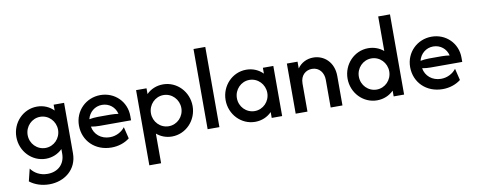

<svg xmlns="http://www.w3.org/2000/svg" viewBox="-72 -1010 3903 1572"><g transform="rotate(-10 1880.0 -224.0)"><path d="M231.9 219.4C354.9 219.4 464.6 139.6 464.6 2.8V-416.7H377.8V-368.1C343.1 -403.5 295.1 -425 239.6 -425C124.3 -425 31.2 -327.8 31.2 -208.3C31.2 -88.9 124.3 8.3 239.6 8.3C294.4 8.3 342.4 -13.2 377.1 -47.9V-8.3C377.1 74.3 320.8 132.6 231.2 132.6C170.8 132.6 122.9 104.9 93.8 64.6L68.8 166.7C110.4 199.3 167.4 219.4 231.9 219.4ZM251.4 -79.2C181.2 -79.2 125 -136.8 125 -208.3C125 -279.9 181.2 -338.2 251.4 -338.2C321.5 -338.2 377.8 -279.9 377.8 -208.3C377.8 -136.8 321.5 -79.2 251.4 -79.2Z M784.7 11.1C841 11.1 894.4 -6.2 935.4 -38.2L911.8 -135.4C884.7 -100 838.9 -74.3 786.1 -74.3C712.5 -74.3 657.6 -121.5 647.2 -186.8C670.1 -182.6 693.1 -180.6 716.7 -180.6H979.9V-216.7C979.9 -336.8 886.1 -427.8 767.4 -427.8C647.9 -427.8 552.1 -334.7 552.1 -212.5C552.1 -84.7 648.6 11.1 784.7 11.1ZM645.1 -248.6C659 -305.6 706.9 -346.5 766.7 -346.5C826.4 -346.5 874.3 -307.6 887.5 -250.7C867.4 -253.5 845.8 -255.6 822.9 -255.6H716.7C692.4 -255.6 668.8 -252.8 645.1 -248.6Z M1063.2 208.3H1161.1V-38.2C1195.1 -9 1238.9 8.3 1288.2 8.3C1403.5 8.3 1496.5 -88.9 1496.5 -208.3C1496.5 -327.8 1403.5 -425 1288.2 -425C1233.3 -425 1184.7 -404.2 1150 -368.8V-416.7H1063.2ZM1276.4 -79.2C1206.2 -79.2 1150 -136.8 1150 -208.3C1150 -279.9 1206.2 -338.2 1276.4 -338.2C1346.5 -338.2 1402.8 -279.9 1402.8 -208.3C1402.8 -136.8 1346.5 -79.2 1276.4 -79.2Z M1584.7 0H1682.6V-666.7H1584.7Z M1979.2 8.3C2034.7 8.3 2082.6 -13.2 2117.4 -48.6V0H2204.2V-416.7H2117.4V-368.1C2082.6 -403.5 2034.7 -425 1979.2 -425C1863.9 -425 1770.8 -327.8 1770.8 -208.3C1770.8 -88.9 1863.9 8.3 1979.2 8.3ZM1991 -79.2C1920.8 -79.2 1864.6 -136.8 1864.6 -208.3C1864.6 -279.9 1920.8 -338.2 1991 -338.2C2061.1 -338.2 2117.4 -279.9 2117.4 -208.3C2117.4 -136.8 2061.1 -79.2 1991 -79.2Z M2316.7 0H2414.6V-233.3C2414.6 -303.5 2461.1 -338.2 2511.1 -338.2C2572.9 -338.2 2607.6 -287.5 2607.6 -231.2V0H2705.6V-244.4C2705.6 -361.1 2625.7 -427.8 2537.5 -427.8C2484 -427.8 2436.1 -404.2 2405.6 -360.4V-416.7H2316.7Z M2993.1 8.3C3048.6 8.3 3096.5 -13.2 3131.2 -47.9V0H3218.1V-666.7H3120.1V-379.2C3086.8 -407.6 3043.1 -425 2993.1 -425C2877.8 -425 2784.7 -327.8 2784.7 -208.3C2784.7 -88.9 2877.8 8.3 2993.1 8.3ZM3004.9 -79.2C2934.7 -79.2 2878.5 -136.8 2878.5 -208.3C2878.5 -279.9 2934.7 -338.2 3004.9 -338.2C3075 -338.2 3131.2 -279.9 3131.2 -208.3C3131.2 -136.8 3075 -79.2 3004.9 -79.2Z M3538.2 11.1C3594.4 11.1 3647.9 -6.2 3688.9 -38.2L3665.3 -135.4C3638.2 -100 3592.4 -74.3 3539.6 -74.3C3466 -74.3 3411.1 -121.5 3400.7 -186.8C3423.6 -182.6 3446.5 -180.6 3470.1 -180.6H3733.3V-216.7C3733.3 -336.8 3639.6 -427.8 3520.8 -427.8C3401.4 -427.8 3305.6 -334.7 3305.6 -212.5C3305.6 -84.7 3402.1 11.1 3538.2 11.1ZM3398.6 -248.6C3412.5 -305.6 3460.4 -346.5 3520.1 -346.5C3579.9 -346.5 3627.8 -307.6 3641 -250.7C3620.8 -253.5 3599.3 -255.6 3576.4 -255.6H3470.1C3445.8 -255.6 3422.2 -252.8 3398.6 -248.6Z"/></g></svg>

Font: Afacad Medium
Style: Regular
Weight: 500
Designer: Kristian Moeller
Foundry: Dicotype
Version: Version 1.000